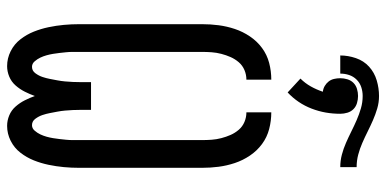

<svg xmlns="http://www.w3.org/2000/svg" viewBox="-293 -785 1086 540"><g transform="rotate(90 250.0 -515.0)"><path d="M166 8Q144 8 124 -2Q104 -12 90.5 -29.5Q77 -47 69 -67Q61 -87 56.5 -108.5Q52 -130 50 -151.5Q48 -173 48 -195V-540Q48 -564 51 -587Q54 -610 61.5 -632.5Q69 -655 82.5 -675Q96 -695 115 -709Q134 -723 157 -729Q180 -735 204 -735V-665Q190 -665 177 -659.5Q164 -654 155 -643.5Q146 -633 140.5 -620.5Q135 -608 131.5 -594.5Q128 -581 127 -567.5Q126 -554 126 -540V-195Q126 -186 126 -176.5Q126 -167 127 -157.5Q128 -148 129 -139Q130 -130 131.5 -121Q133 -112 135.5 -103Q138 -94 142 -85.5Q146 -77 152.5 -69.5Q159 -62 168 -62Q179 -62 186 -71.5Q193 -81 196.5 -91.5Q200 -102 202 -112.5Q204 -123 206 -133.5Q208 -144 209 -155Q210 -166 210.5 -177Q211 -188 211 -199Q211 -210 211 -221V-228H289V-221Q289 -210 289 -199Q289 -188 289.5 -177Q290 -166 291 -155Q292 -144 294 -133.5Q296 -123 298 -112.5Q300 -102 303.5 -91.5Q307 -81 314 -71.5Q321 -62 332 -62Q341 -62 347.5 -69.5Q354 -77 358 -85.5Q362 -94 364.5 -103Q367 -112 368.5 -121Q370 -130 371 -139Q372 -148 373 -157.5Q374 -167 374 -176.5Q374 -186 374 -195V-540Q374 -554 373 -567.5Q372 -581 368.5 -594.5Q365 -608 359.5 -620.5Q354 -633 345 -643.5Q336 -654 323 -659.5Q310 -665 296 -665V-735Q320 -735 343 -729Q366 -723 385 -709Q404 -695 417.5 -675Q431 -655 438.5 -632.5Q446 -610 449 -587Q452 -564 452 -540V-195Q452 -173 450 -151.5Q448 -130 443.5 -108.5Q439 -87 431 -67Q423 -47 409.5 -29.5Q396 -12 376 -2Q356 8 334 8Q319 8 304.5 2Q290 -4 279.5 -16Q269 -28 262 -42Q255 -56 250 -70Q245 -56 238 -42Q231 -28 220.5 -16Q210 -4 195.5 2Q181 8 166 8ZM136 -929Q136 -951 143.5 -973Q151 -995 167.5 -1010Q184 -1025 206 -1031.5Q228 -1038 250 -1038Q268 -1038 285 -1033Q302 -1028 318 -1021Q334 -1014 350 -1006Q366 -998 382 -991Q398 -984 415 -979.5Q432 -975 450 -975V-929Q432 -929 415 -933.5Q398 -938 382 -945Q366 -952 350 -960Q334 -968 318 -975Q302 -982 285 -987Q268 -992 250 -992Q237 -992 225 -988Q213 -984 204 -975Q195 -966 191 -954Q187 -942 187 -929ZM240 -781 201 -817Q214 -830 223 -846Q232 -862 238 -880Q229 -881 221.5 -885.5Q214 -890 209 -896.5Q204 -903 202 -911.5Q200 -920 200 -929Q200 -939 203 -949Q206 -959 213 -966Q220 -973 230 -976Q240 -979 250 -979Q260 -979 270 -976Q280 -973 287 -966Q294 -959 297 -949Q300 -939 300 -929Q300 -908 296.5 -888Q293 -868 285.5 -848.5Q278 -829 266.5 -812Q255 -795 240 -781Z"/></g></svg>

Font: Iosevka Curly Slab
Style: Regular
Weight: 400
Monospace: yes
Designer: Belleve Invis
Foundry: Belleve Invis
Version: Version 22.1.2; ttfautohint (v1.8.4)